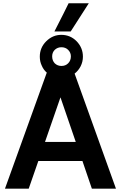

<svg xmlns="http://www.w3.org/2000/svg" viewBox="-20 -1132 726 1152"><path d="M512.7 -1112.3Q482.4 -1112.3 391.6 -1112.3Q371.1 -1069.3 306.6 -943.4Q331.1 -943.4 404.3 -943.4Q431.6 -985.4 512.7 -1112.3ZM531.2 0Q567.4 0 675.8 0Q614.3 -172.9 427.7 -690.4Q450.2 -708 463.9 -734.4Q477.5 -761.7 477.5 -792Q477.5 -844.7 440.4 -883.8Q402.3 -922.9 347.7 -922.9Q295.9 -922.9 256.8 -883.8Q218.8 -845.7 218.8 -792Q218.8 -762.7 230.5 -738.3Q241.2 -712.9 260.7 -696.3Q177.7 -463.9 9.8 0Q45.9 0 152.3 0Q166 -41 210 -166Q276.4 -166 474.6 -166Q489.3 -124 531.2 0ZM348.6 -848.6Q373 -848.6 388.7 -833Q405.3 -816.4 405.3 -793.9Q405.3 -768.6 388.7 -752Q373 -736.3 348.6 -736.3Q325.2 -736.3 308.6 -752Q293 -768.6 293 -793.9Q293 -817.4 308.6 -833Q325.2 -848.6 348.6 -848.6ZM250 -280.3Q273.4 -346.7 342.8 -547.9Q366.2 -481.4 434.6 -280.3Q388.7 -280.3 250 -280.3Z"/></svg>

Font: BM-Biotif
Style: Bold
Weight: 400
Designer: Deni Anggara
Version: Version 1.000;PS 001.000;hotconv 1.0.88;makeotf.lib2.5.64776